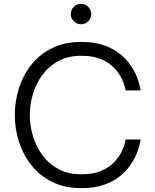

<svg xmlns="http://www.w3.org/2000/svg" viewBox="-20 -968 808 998"><path d="M401 -842Q378 -842 363 -858Q348 -874 348 -895Q348 -917 363 -932.5Q378 -948 401 -948Q424 -948 439 -932.5Q454 -917 454 -895Q454 -873 439 -857.5Q424 -842 401 -842ZM402 10Q316 10 251 -22.5Q186 -55 143 -109.5Q100 -164 78.5 -231.5Q57 -299 57 -370Q57 -441 78.5 -509Q100 -577 143 -631.5Q186 -686 251 -718Q316 -750 402 -750Q472 -750 522.5 -732Q573 -714 607 -685Q641 -656 662 -624Q683 -592 693.5 -563Q704 -534 707.5 -516Q711 -498 711 -498H633Q633 -498 629 -516Q625 -534 612 -561Q599 -588 573.5 -615Q548 -642 506.5 -660Q465 -678 402 -678Q336 -678 286 -652Q236 -626 202.5 -581.5Q169 -537 152 -482.5Q135 -428 135 -370Q135 -313 152 -258Q169 -203 202.5 -158.5Q236 -114 286 -88Q336 -62 402 -62Q465 -62 506.5 -80Q548 -98 573.5 -125Q599 -152 612 -179Q625 -206 629 -224.5Q633 -243 633 -243H711Q711 -243 707.5 -224.5Q704 -206 693.5 -177.5Q683 -149 662 -116.5Q641 -84 607 -55Q573 -26 522.5 -8Q472 10 402 10Z"/></svg>

Font: Be Vietnam Pro Light
Style: Regular
Weight: 300
Designer: Lam Bao, Tony Le, Vietanh Nguyen
Foundry: Yellow Type Foundry
Version: Version 1.002; ttfautohint (v1.8.3)